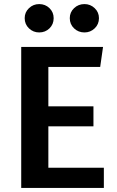

<svg xmlns="http://www.w3.org/2000/svg" viewBox="-20 -921 573 941"><path d="M217 -593V-400H438V-302H217V-99H489V0H84V-691H485L471 -593ZM172 -762Q143 -762 122 -782Q101 -802 101 -832Q101 -861 122 -881Q143 -901 172 -901Q202 -901 222.5 -881Q243 -861 243 -832Q243 -802 222.5 -782Q202 -762 172 -762ZM394 -762Q364 -762 343 -782Q322 -802 322 -832Q322 -861 343 -881Q364 -901 394 -901Q423 -901 444 -881Q465 -861 465 -832Q465 -802 444 -782Q423 -762 394 -762Z"/></svg>

Font: Qnwhxotralxmqkhsjrfbfhwcoqn
Style: Regular
Weight: 500
Designer: Carrois Corporate & Edenspiekermann
Foundry: Carrois Corporate GbR & Edenspiekermann AG
Version: Version 2.001